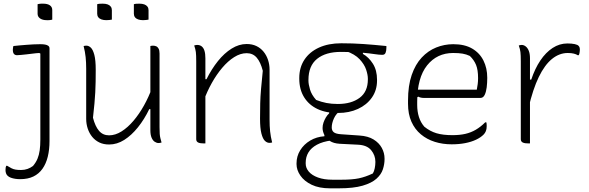

<svg xmlns="http://www.w3.org/2000/svg" viewBox="-20 -777 3210 1047"><path d="M200 -536Q215 -536 226 -534Q237 -532 243.5 -527Q250 -522 250 -513Q250 -458 250 -407.5Q250 -357 250 -309Q250 -261 250 -212.5Q250 -164 250 -114Q250 -64 250 -8Q250 39 240.5 77.5Q231 116 211.5 143.5Q192 171 162 185.5Q132 200 90 200Q76 200 63 198Q50 196 39 192Q28 188 21 181Q15 175 12.5 167Q10 159 10 150Q10 142 11 136.5Q12 131 14 127H19Q32 135 42.5 140.5Q53 146 65.5 148Q78 150 95 150Q114 150 130.5 144Q147 138 160 128Q176 109 184.5 88.5Q193 68 196.5 42.5Q200 17 200 -16Q200 -81 200 -138.5Q200 -196 200 -250.5Q200 -305 200 -362.5Q200 -420 200 -485L194 -488Q175 -487 157.5 -484.5Q140 -482 124 -480.5Q108 -479 95 -477.5Q82 -476 73 -476Q62 -476 56 -483Q50 -490 50 -506Q50 -512 51 -517Q52 -522 53 -526Q70 -528 87.5 -529.5Q105 -531 124 -532.5Q143 -534 162 -535Q181 -536 200 -536ZM185 -754Q188 -755 191.5 -755.5Q195 -756 198.5 -756.5Q202 -757 206.5 -757Q211 -757 215 -757Q239 -757 252 -748Q265 -739 265 -722V-670Q262 -669 258.5 -668.5Q255 -668 251.5 -667.5Q248 -667 244 -667Q240 -667 235 -667Q212 -667 198.5 -676.5Q185 -686 185 -702Z M451 -528Q464 -528 475.5 -517Q487 -506 494.5 -477.5Q502 -449 502 -396Q502 -361 501.5 -331.5Q501 -302 499.5 -273.5Q498 -245 495 -212Q492 -179 487 -135Q499 -88 520 -63.5Q541 -39 575 -39Q609 -39 643 -60.5Q677 -82 708 -118.5Q739 -155 765 -201.5Q791 -248 809 -298V-182H794Q767 -126 732 -82.5Q697 -39 657.5 -14Q618 11 575 11Q545 11 522 0Q499 -11 483 -30.5Q467 -50 458.5 -75.5Q450 -101 450 -129Q450 -175 450 -220.5Q450 -266 450 -311.5Q450 -357 450 -402Q450 -437 447 -465.5Q444 -494 436 -526Q440 -527 443.5 -527.5Q447 -528 451 -528ZM814 -528Q824 -528 832 -524.5Q840 -521 845 -511.5Q850 -502 850 -485Q850 -418 850 -351Q850 -284 850 -217.5Q850 -151 850 -84Q850 -60 851 -47Q852 -34 854.5 -24Q857 -14 861 0Q859 1 856 1.5Q853 2 850.5 2.5Q848 3 845 3Q834 3 823.5 -4Q813 -11 806.5 -26.5Q800 -42 800 -67Q800 -145 800 -221Q800 -297 800 -373Q800 -449 800 -526Q802 -527 804 -527Q806 -527 808.5 -527.5Q811 -528 814 -528ZM510 -754Q516 -756 523.5 -756.5Q531 -757 540 -757Q556 -757 567 -753Q578 -749 584 -741Q590 -733 590 -722V-670Q584 -669 576.5 -668Q569 -667 560 -667Q545 -667 533.5 -671Q522 -675 516 -683Q510 -691 510 -702ZM710 -754Q716 -756 723.5 -756.5Q731 -757 740 -757Q756 -757 767 -753Q778 -749 784 -741Q790 -733 790 -722V-670Q784 -669 776.5 -668Q769 -667 760 -667Q745 -667 733.5 -671Q722 -675 716 -683Q710 -691 710 -702Z M1464 0Q1460 1 1456.5 1.5Q1453 2 1449 2Q1436 2 1424.5 -9Q1413 -20 1405.5 -49Q1398 -78 1398 -130Q1398 -177 1399 -214Q1400 -251 1403.5 -292Q1407 -333 1413 -391Q1401 -438 1380 -462.5Q1359 -487 1325 -487Q1291 -487 1257 -465.5Q1223 -444 1192 -407.5Q1161 -371 1135 -324.5Q1109 -278 1091 -228L1088 -345H1106Q1134 -401 1168.5 -444Q1203 -487 1243 -512Q1283 -537 1325 -537Q1355 -537 1378 -526Q1401 -515 1417 -495.5Q1433 -476 1441.5 -450.5Q1450 -425 1450 -397Q1450 -352 1450 -306.5Q1450 -261 1450 -215.5Q1450 -170 1450 -124Q1450 -89 1453 -60.5Q1456 -32 1464 0ZM1100 5Q1099 5 1097 5Q1095 5 1093.5 5Q1092 5 1090 5Q1082 5 1074.5 4Q1067 3 1061.5 0.5Q1056 -2 1053 -6.5Q1050 -11 1050 -18Q1050 -71 1050 -124Q1050 -177 1050 -230Q1050 -283 1050 -336Q1050 -389 1050 -442Q1050 -477 1048 -493Q1046 -509 1039 -529Q1042 -530 1044.5 -530.5Q1047 -531 1050 -531.5Q1053 -532 1055 -532Q1070 -532 1080 -524Q1090 -516 1095 -500Q1100 -484 1100 -459Q1100 -382 1100 -304.5Q1100 -227 1100 -150Q1100 -73 1100 5Z M1739 -79Q1739 -94 1744 -108.5Q1749 -123 1757 -136.5Q1765 -150 1775 -159V-175H1838Q1813 -158 1801 -131.5Q1789 -105 1789 -82Q1789 -65 1800 -56Q1811 -47 1839 -45L1940 -38Q1987 -35 2017 -16.5Q2047 2 2062 29.5Q2077 57 2077 88V91Q2077 118 2068 146Q2059 174 2033 197.5Q2007 221 1957.5 235.5Q1908 250 1827 250H1780Q1720 250 1679.5 230.5Q1639 211 1618 180.5Q1597 150 1597 118V114Q1597 75 1617 42.5Q1637 10 1671.5 -10.5Q1706 -31 1749 -34V-50L1787 -11Q1740 -5 1708.5 12Q1677 29 1662 54Q1647 79 1647 110V115Q1647 139 1664 159Q1681 179 1714 191Q1747 203 1793 203H1842Q1900 203 1936.5 195.5Q1973 188 2013 169Q2020 158 2023.5 140.5Q2027 123 2027 107V105Q2027 70 2004 42Q1981 14 1931 12L1832 7Q1799 5 1778.5 -8.5Q1758 -22 1748.5 -41.5Q1739 -61 1739 -79ZM1865 -499 1959 -507V-483Q1991 -465 2013.5 -429.5Q2036 -394 2036 -342V-338Q2036 -285 2008 -245Q1980 -205 1932 -183Q1884 -161 1824 -161Q1760 -160 1712.5 -182Q1665 -204 1638.5 -246.5Q1612 -289 1612 -348V-352Q1612 -409 1640 -451.5Q1668 -494 1719.5 -517.5Q1771 -541 1841 -541Q1904 -541 1961 -537Q2018 -533 2087 -526Q2087 -524 2087 -521Q2087 -518 2087 -516Q2087 -500 2082.5 -489Q2078 -478 2065 -478Q2048 -478 2022 -482Q1996 -486 1952.5 -490Q1909 -494 1839 -494Q1756 -494 1709 -456Q1662 -418 1662 -341V-337Q1662 -318 1670.5 -289Q1679 -260 1704 -232Q1732 -221 1760 -215.5Q1788 -210 1822 -210Q1896 -210 1941 -243.5Q1986 -277 1986 -344V-348Q1986 -369 1976.5 -397.5Q1967 -426 1941 -454Q1915 -482 1865 -499Z M2452 -536Q2514 -536 2555 -512Q2596 -488 2616.5 -446.5Q2637 -405 2637 -354V-350Q2637 -325 2634 -300.5Q2631 -276 2623 -259.5Q2615 -243 2600 -243H2291Q2282 -243 2274 -245Q2266 -247 2261 -250L2246 -241L2242 -288H2580Q2583 -303 2585 -318.5Q2587 -334 2587 -351Q2587 -396 2576 -423Q2565 -450 2542 -472Q2523 -481 2502.5 -484.5Q2482 -488 2451 -488Q2363 -488 2309 -420.5Q2255 -353 2255 -222V-205Q2255 -169 2264.5 -139Q2274 -109 2294 -86Q2325 -61 2360 -50.5Q2395 -40 2447 -40Q2487 -40 2517.5 -47Q2548 -54 2574.5 -69.5Q2601 -85 2626 -110H2632Q2633 -107 2633.5 -102Q2634 -97 2634 -89Q2634 -73 2629.5 -62Q2625 -51 2617 -43Q2601 -27 2575.5 -15Q2550 -3 2516.5 3.5Q2483 10 2443 10Q2394 10 2351 -3.5Q2308 -17 2275 -44.5Q2242 -72 2223.5 -113.5Q2205 -155 2205 -211V-229Q2205 -310 2225 -368Q2245 -426 2279.5 -463Q2314 -500 2358.5 -518Q2403 -536 2452 -536Z M2862 -343H2877Q2897 -403 2926.5 -447Q2956 -491 2993.5 -515.5Q3031 -540 3074 -540Q3098 -540 3114 -536.5Q3130 -533 3135 -527Q3139 -523 3140.5 -518Q3142 -513 3142 -506Q3142 -502 3141.5 -498Q3141 -494 3140.5 -490.5Q3140 -487 3139 -483Q3138 -479 3136 -476H3130Q3123 -481 3109.5 -484.5Q3096 -488 3076 -488Q3030 -488 2990 -455.5Q2950 -423 2918 -357Q2886 -291 2862 -188ZM2870 5Q2869 5 2867 5Q2865 5 2863.5 5Q2862 5 2860 5Q2852 5 2844.5 4Q2837 3 2831.5 0.5Q2826 -2 2823 -6.5Q2820 -11 2820 -18Q2820 -60 2820 -102.5Q2820 -145 2820 -187.5Q2820 -230 2820 -272.5Q2820 -315 2820 -357.5Q2820 -400 2820 -442Q2820 -477 2818 -493Q2816 -509 2809 -529Q2812 -530 2814.5 -530.5Q2817 -531 2820 -531.5Q2823 -532 2825 -532Q2836 -532 2846.5 -524Q2857 -516 2863.5 -500Q2870 -484 2870 -459Q2870 -412 2870 -366Q2870 -320 2870 -273.5Q2870 -227 2870 -180.5Q2870 -134 2870 -88Q2870 -42 2870 5Z"/></svg>

Font: Recursive Casual Light
Style: Regular
Weight: 300
Version: Version 1.047